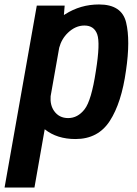

<svg xmlns="http://www.w3.org/2000/svg" viewBox="-80 -620 616 861"><path d="M-59.5 221 85 -595H210L206.5 -552.5Q209 -554.5 212 -556Q281 -600 364 -600Q466 -600 485.5 -519.5Q505 -439 485 -303.5Q465 -159 412.5 -77.8Q360 3.5 258.5 3.5Q175.5 3.5 121 -40Q121 -40.5 120.5 -40.5L74.5 221ZM147 -188.5Q144 -149 162.5 -122.5Q185 -90.5 225.5 -90.5Q268.5 -90.5 299.2 -129.8Q330 -169 350 -302Q370 -426.5 356 -466Q342 -505.5 298.5 -505.5Q258.5 -505.5 224.5 -473Q196 -445.5 185.5 -406Z"/></svg>

Font: Anybody SemiBold
Style: Italic
Weight: 600
Italic angle: -10°
Designer: Tyler Finck
Foundry: Etcetera Type Company
Version: Version 1.010; ttfautohint (v1.8.3) -l 8 -r 50 -G 200 -x 14 